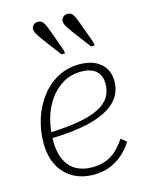

<svg xmlns="http://www.w3.org/2000/svg" viewBox="-122 -885 748 972"><g transform="rotate(-15 252.0 -398.5)"><path d="M248 12Q187 12 140.5 -14Q94 -40 68 -89.5Q42 -139 42 -209Q42 -275 62 -336Q82 -397 118.5 -444.5Q155 -492 206 -519.5Q257 -547 319 -547Q369 -547 402.5 -530.5Q436 -514 453 -485.5Q470 -457 470 -419Q470 -371 444.5 -334Q419 -297 369 -272.5Q319 -248 244.5 -235Q170 -222 72 -221L76 -251Q171 -254 237.5 -265.5Q304 -277 345 -298Q386 -319 404.5 -348.5Q423 -378 423 -418Q423 -448 411 -468Q399 -488 376 -498.5Q353 -509 319 -509Q267 -509 225 -485Q183 -461 153 -419Q123 -377 107.5 -322.5Q92 -268 92 -207Q92 -145 112 -104.5Q132 -64 167.5 -45Q203 -26 248 -26Q293 -26 325 -39.5Q357 -53 380.5 -76Q404 -99 424 -129L453 -106Q433 -74 403.5 -47Q374 -20 335 -4Q296 12 248 12ZM374 -757 417 -638 420 -619H401L326 -719Q317 -732 309.5 -742.5Q302 -753 298.5 -762.5Q295 -772 295 -779Q295 -791 304 -800Q313 -809 328 -809Q346 -809 355.5 -795.5Q365 -782 374 -757ZM219 -757 262 -638 265 -619H246L171 -719Q162 -732 154.5 -742.5Q147 -753 143.5 -762.5Q140 -772 140 -779Q140 -791 149 -800Q158 -809 173 -809Q191 -809 200.5 -795.5Q210 -782 219 -757Z"/></g></svg>

Font: Roboto Serif 20pt Thin
Style: Italic
Weight: 250
Italic angle: -10°
Version: Version 1.007